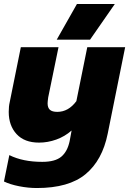

<svg xmlns="http://www.w3.org/2000/svg" viewBox="-22 -718 652 968"><path d="M366 -698H557L432 -518H264ZM-2 197 25 64Q93 98 191 98Q256 98 287 72Q318 46 329 -6L339 -60Q305 -30 262 -14.5Q219 1 175 1Q101 1 61.5 -42Q22 -85 22 -154Q22 -182 27 -203L83 -480H273L221 -227Q218 -205 218 -197Q218 -175 229.5 -164.5Q241 -154 267 -154Q323 -154 363 -208L418 -480H609L521 -44Q494 90 409.5 160Q325 230 164 230Q120 230 74.5 221Q29 212 -2 197Z"/></svg>

Font: Readiness ExtraBold
Style: Italic
Weight: 800
Italic angle: -12°
Designer: Katatrad Team
Foundry: CadsonDemak
Version: Version 1.00;January 16, 2020;FontCreator 12.0.0.2550 64-bit